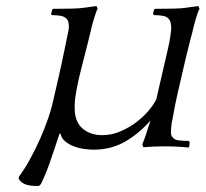

<svg xmlns="http://www.w3.org/2000/svg" viewBox="-20 -484 682 635"><path d="M108.8 131 115.1 125C125.1 105 134.4 82.8 143 58.5C151.6 34.2 162.8 1 176.5 -41L179.9 -43C181.6 -33 186.5 -24.5 194.5 -17.5C202.6 -10.5 212.1 -4.8 223.1 -0.5C234.1 3.8 245.6 6.8 257.5 8.5C269.5 10.2 280.1 11 289.5 11C328.8 11 364.1 1.8 395.3 -16.5C426.5 -34.8 454.1 -58 477.9 -86L463.7 -42C459 -27.3 454.6 -15.7 450.6 -7L454.3 3C475.4 1 498.7 0 524 0C537.3 0 550.9 0.3 564.8 1C578.6 1.7 591.4 2.7 603.1 4L606 0L607.2 -14L604.2 -18C593.5 -18 583.1 -18.5 573 -19.5C562.9 -20.5 555.8 -23.7 551.7 -29C547.8 -32.3 545.7 -37.5 545.3 -44.5C544.9 -51.5 545.8 -62.7 548 -78C549.5 -84.7 550.8 -90.8 551.8 -96.5C552.8 -102.2 553.8 -108.3 555.1 -115C556.3 -121.7 557.8 -129.7 559.6 -139C561.4 -148.3 564 -160.3 567.4 -175L593.3 -287C596.7 -301.7 599.6 -313.5 602 -322.5C604.4 -331.5 606.3 -339.3 607.9 -346C609.4 -352.7 610.9 -358.3 612.3 -363C613.7 -367.7 615 -372.7 616.3 -378L620.2 -395C621.9 -402.3 624 -410 626.5 -418C629 -426 631.4 -433.5 633.7 -440.5C636 -447.5 638.1 -452.3 640 -455L636.1 -464L600 -459C587.5 -457 572.6 -455.8 555.2 -455.5C537.8 -455.2 523.4 -455 512 -455H494L489.4 -452L486.1 -438L489.2 -434C499.9 -434 510 -433.2 519.6 -431.5C529.2 -429.8 536.5 -425 541.3 -417C542.8 -415 544.1 -411.2 545.1 -405.5C546.1 -399.8 546.5 -393.3 546.1 -386C545.2 -379.3 544.4 -373 543.7 -367C543 -361 542 -354.3 540.6 -347C539.3 -339.7 537.5 -331.2 535.2 -321.5L527 -286L497 -156C491.7 -144.7 483.3 -132.2 471.9 -118.5C460.4 -104.8 446.7 -92 431 -80C415.2 -68 397.7 -57.8 378.4 -49.5C359.2 -41.2 339.2 -37 318.5 -37C291.2 -37 269 -44.7 251.9 -60C234.7 -75.3 226.4 -98.7 227 -130C226.8 -143.3 228.2 -159.2 231.5 -177.5C234.7 -195.8 238 -212.3 241.4 -227C243.4 -235.7 246 -246.3 249.3 -259C252.5 -271.7 256 -285 259.5 -299C263.1 -313 266.6 -326.8 270.1 -340.5C273.6 -354.2 276.6 -366.7 279.3 -378L283.2 -395C284.9 -402.3 287 -410 289.5 -418C292 -426 294.4 -433.5 296.7 -440.5C299 -447.5 301.1 -452.3 303 -455L299.1 -464L263 -459C249.8 -457 234.6 -455.8 217.2 -455.5C199.8 -455.2 185.4 -455 174 -455H156L152.4 -452L149.1 -438L151.2 -434C161.9 -434 172 -433.2 181.6 -431.5C191.2 -429.8 198.5 -425.3 203.5 -418C204.9 -415.3 206.1 -411.2 207.1 -405.5C208.1 -399.8 208.1 -393.3 207.1 -386C206 -381.3 204.4 -373.5 202.2 -362.5C200 -351.5 197.4 -338.8 194.4 -324.5C191.4 -310.2 188.3 -295.2 185 -279.5C181.7 -263.8 178.6 -249.7 175.7 -237L153.1 -139C150 -125.7 145 -109 138 -89C131.1 -69 122.7 -47.8 112.9 -25.5C103.1 -3.2 92.1 19 80 41C68 63 55.6 82.7 42.9 100L41.5 106C49 122.7 68.4 131 99.8 131Z"/></svg>

Font: Quattrocento
Style: Italic
Weight: 400
Italic angle: -13°
Designer: Pablo Impallari
Foundry: Pablo Impallari, Igino Marini, Branda Gallo
Version: Version 2.000